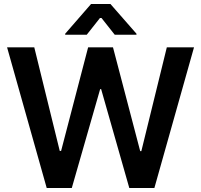

<svg xmlns="http://www.w3.org/2000/svg" viewBox="-20 -945 1011 965"><path d="M15.6 -707H152.3L280.3 -186.5H287.1L422.9 -707H547.9L684.6 -185.5H690.4L818.4 -707H955.1L755.9 0H629.9L488.3 -497.1H483.4L340.8 0H214.8ZM486.3 -859.4 416 -770.5H307.6V-775.4L437.5 -924.8H535.2L666 -775.4V-770.5H556.6Z"/></svg>

Font: Pretendard SemiBold
Style: Regular
Weight: 600
Designer: Base glyphs from Inter by Rasmus Andersson; Hangeul glyphs from Noto Sans CJK(Source Han Sans) by Jang Soo-young and Kan
Foundry: Kil Hyung-jin
Version: Version 1.309